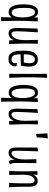

<svg xmlns="http://www.w3.org/2000/svg" viewBox="1286 -2032 893 3505"><g transform="rotate(90 1732.5 -279.5)"><path d="M59 -261Q59 -310 64.5 -356Q70 -402 83 -439Q98 -479 126 -503Q154 -527 199 -527Q227 -527 246.5 -515.5Q266 -504 279 -486.5Q292 -469 299 -450V-522L371 -524Q371 -524 370 -501.5Q369 -479 367.5 -441.5Q366 -404 364 -359Q362 -314 361 -268.5Q360 -223 360 -185Q360 -147 360.5 -102.5Q361 -58 362 -14Q363 30 363.5 66.5Q364 103 364.5 125Q365 147 365 147L293 146L297 -49Q288 -36 275 -22.5Q262 -9 243.5 0Q225 9 199 9Q166 9 142 -5.5Q118 -20 102.5 -46Q87 -72 77 -105Q67 -140 63 -180.5Q59 -221 59 -261ZM124 -265Q124 -234 126 -202Q128 -170 133 -141Q141 -101 158.5 -74Q176 -47 209 -47Q242 -47 260.5 -74Q279 -101 288 -139Q294 -165 296 -192.5Q298 -220 298 -245Q298 -265 296.5 -286Q295 -307 292.5 -328.5Q290 -350 285 -370Q275 -412 256 -441.5Q237 -471 205 -471Q184 -471 169.5 -461.5Q155 -452 146.5 -435Q138 -418 133 -396Q126 -368 125 -333.5Q124 -299 124 -265Z M590 10Q547 10 525.5 -11.5Q504 -33 497.5 -71.5Q491 -110 491 -159Q491 -164 491.5 -184.5Q492 -205 493 -236Q494 -267 495 -302Q496 -342 497 -379Q498 -416 499 -445.5Q500 -475 500.5 -494.5Q501 -514 501 -518L570 -524Q569 -499 567 -471Q565 -443 563 -412.5Q561 -382 559.5 -350Q558 -318 556 -283Q555 -258 554 -235.5Q553 -213 552.5 -194Q552 -175 551.5 -160.5Q551 -146 551 -138Q551 -110 555 -88.5Q559 -67 569 -55Q579 -43 597 -43Q620 -43 640.5 -59.5Q661 -76 677.5 -107.5Q694 -139 703.5 -183Q713 -227 713 -281L737 -288Q737 -241 733 -196.5Q729 -152 720 -114.5Q711 -77 694 -49Q677 -21 651.5 -5.5Q626 10 590 10ZM717 0 711 -105Q713 -149 713 -193Q713 -237 713 -281Q713 -304 712.5 -332.5Q712 -361 711 -392.5Q710 -424 709.5 -457.5Q709 -491 708 -525L779 -524Q778 -504 777.5 -477Q777 -450 776.5 -420Q776 -390 775.5 -362.5Q775 -335 775 -314Q775 -293 775 -284Q776 -256 776.5 -227.5Q777 -199 778 -170.5Q779 -142 780 -113.5Q781 -85 781.5 -57Q782 -29 783 0Z M1056 12Q1000 12 968.5 -14.5Q937 -41 923 -87Q912 -123 908.5 -169.5Q905 -216 905 -269Q905 -310 909 -347.5Q913 -385 923 -416Q934 -449 952.5 -473Q971 -497 999 -510.5Q1027 -524 1067 -524Q1116 -524 1144 -503.5Q1172 -483 1184 -446.5Q1196 -410 1196 -361Q1196 -339 1194 -315Q1192 -291 1188.5 -266Q1185 -241 1180 -214L1122 -265Q1125 -286 1128 -305Q1131 -324 1132.5 -342Q1134 -360 1134 -376Q1134 -419 1118.5 -444Q1103 -469 1061 -469Q1028 -469 1009.5 -445.5Q991 -422 982 -387Q978 -369 975.5 -349Q973 -329 972 -308.5Q971 -288 971 -268Q971 -239 971.5 -212.5Q972 -186 973.5 -162.5Q975 -139 979 -119Q987 -85 1005.5 -64.5Q1024 -44 1060 -44Q1100 -44 1116.5 -61Q1133 -78 1133 -107Q1133 -115 1132 -124Q1131 -133 1129 -143L1188 -136Q1190 -129 1190.5 -121Q1191 -113 1191 -105Q1191 -75 1177.5 -48Q1164 -21 1134.5 -4.5Q1105 12 1056 12ZM932 -207 931 -266 1180 -268V-214Q1180 -214 1164.5 -214Q1149 -214 1123.5 -213Q1098 -212 1065.5 -211.5Q1033 -211 998.5 -210Q964 -209 932 -207Z M1326 -2Q1327 -25 1327.5 -64Q1328 -103 1328.5 -151.5Q1329 -200 1329 -253Q1329 -306 1329 -357Q1329 -396 1329 -441Q1329 -486 1328.5 -530.5Q1328 -575 1327.5 -615.5Q1327 -656 1327 -686L1401 -694Q1400 -669 1398.5 -638Q1397 -607 1395.5 -571.5Q1394 -536 1393 -499Q1392 -462 1391.5 -426Q1391 -390 1391 -358Q1391 -305 1392.5 -239Q1394 -173 1396.5 -110Q1399 -47 1401 -2Z M1531 -261Q1531 -310 1536.5 -356Q1542 -402 1555 -439Q1570 -479 1598 -503Q1626 -527 1671 -527Q1699 -527 1718.5 -515.5Q1738 -504 1751 -486.5Q1764 -469 1771 -450V-522L1843 -524Q1843 -524 1842 -501.5Q1841 -479 1839.5 -441.5Q1838 -404 1836 -359Q1834 -314 1833 -268.5Q1832 -223 1832 -185Q1832 -147 1832.5 -102.5Q1833 -58 1834 -14Q1835 30 1835.5 66.5Q1836 103 1836.5 125Q1837 147 1837 147L1765 146L1769 -49Q1760 -36 1747 -22.5Q1734 -9 1715.5 0Q1697 9 1671 9Q1638 9 1614 -5.5Q1590 -20 1574.5 -46Q1559 -72 1549 -105Q1539 -140 1535 -180.5Q1531 -221 1531 -261ZM1596 -265Q1596 -234 1598 -202Q1600 -170 1605 -141Q1613 -101 1630.5 -74Q1648 -47 1681 -47Q1714 -47 1732.5 -74Q1751 -101 1760 -139Q1766 -165 1768 -192.5Q1770 -220 1770 -245Q1770 -265 1768.5 -286Q1767 -307 1764.5 -328.5Q1762 -350 1757 -370Q1747 -412 1728 -441.5Q1709 -471 1677 -471Q1656 -471 1641.5 -461.5Q1627 -452 1618.5 -435Q1610 -418 1605 -396Q1598 -368 1597 -333.5Q1596 -299 1596 -265Z M2062 10Q2019 10 1997.5 -11.5Q1976 -33 1969.5 -71.5Q1963 -110 1963 -159Q1963 -164 1963.5 -184.5Q1964 -205 1965 -236Q1966 -267 1967 -302Q1968 -342 1969 -379Q1970 -416 1971 -445.5Q1972 -475 1972.5 -494.5Q1973 -514 1973 -518L2042 -524Q2041 -499 2039 -471Q2037 -443 2035 -412.5Q2033 -382 2031.5 -350Q2030 -318 2028 -283Q2027 -258 2026 -235.5Q2025 -213 2024.5 -194Q2024 -175 2023.5 -160.5Q2023 -146 2023 -138Q2023 -110 2027 -88.5Q2031 -67 2041 -55Q2051 -43 2069 -43Q2092 -43 2112.5 -59.5Q2133 -76 2149.5 -107.5Q2166 -139 2175.5 -183Q2185 -227 2185 -281L2209 -288Q2209 -241 2205 -196.5Q2201 -152 2192 -114.5Q2183 -77 2166 -49Q2149 -21 2123.5 -5.5Q2098 10 2062 10ZM2189 0 2183 -105Q2185 -149 2185 -193Q2185 -237 2185 -281Q2185 -304 2184.5 -332.5Q2184 -361 2183 -392.5Q2182 -424 2181.5 -457.5Q2181 -491 2180 -525L2251 -524Q2250 -504 2249.5 -477Q2249 -450 2248.5 -420Q2248 -390 2247.5 -362.5Q2247 -335 2247 -314Q2247 -293 2247 -284Q2248 -256 2248.5 -227.5Q2249 -199 2250 -170.5Q2251 -142 2252 -113.5Q2253 -85 2253.5 -57Q2254 -29 2255 0Z M2425 -490Q2425 -490 2424.5 -506.5Q2424 -523 2423 -549Q2422 -575 2420 -601Q2419 -639 2416 -668.5Q2413 -698 2413 -698L2507 -706Q2507 -706 2504.5 -693Q2502 -680 2499.5 -660Q2497 -640 2495 -618Q2493 -603 2492 -583.5Q2491 -564 2490 -546Q2489 -528 2489 -516.5Q2489 -505 2489 -505Z M2769 10Q2726 10 2705 -11.5Q2684 -33 2678 -71.5Q2672 -110 2672 -159Q2672 -189 2672.5 -219Q2673 -249 2673 -279Q2673 -309 2673 -338.5Q2673 -368 2673 -398Q2673 -428 2673.5 -458Q2674 -488 2674 -518L2743 -529Q2742 -504 2740.5 -460.5Q2739 -417 2737.5 -366.5Q2736 -316 2734.5 -268.5Q2733 -221 2732.5 -185.5Q2732 -150 2732 -138Q2732 -110 2735.5 -88.5Q2739 -67 2748.5 -55Q2758 -43 2776 -43Q2806 -43 2832.5 -72.5Q2859 -102 2875 -155.5Q2891 -209 2891 -281Q2891 -304 2890.5 -328Q2890 -352 2889 -378.5Q2888 -405 2887.5 -434.5Q2887 -464 2886 -498L2958 -497Q2957 -424 2956.5 -375Q2956 -326 2956 -287Q2956 -248 2956 -206.5Q2956 -165 2956 -107Q2956 -85 2958.5 -68.5Q2961 -52 2967 -39Q2973 -26 2981 -12L2922 10Q2911 -4 2904.5 -28.5Q2898 -53 2895 -99Q2879 -50 2849 -20Q2819 10 2769 10Z M3398 3 3318 -1Q3319 -18 3320.5 -42.5Q3322 -67 3323.5 -98.5Q3325 -130 3326 -169.5Q3327 -209 3327 -256Q3327 -269 3327 -286Q3327 -303 3327 -323Q3327 -343 3327 -365Q3327 -403 3320 -424.5Q3313 -446 3300.5 -455Q3288 -464 3271 -464Q3248 -464 3224.5 -445Q3201 -426 3185.5 -381Q3170 -336 3170 -258L3132 -211Q3132 -248 3135 -290Q3138 -332 3147 -373Q3156 -414 3173 -448Q3190 -482 3217.5 -502Q3245 -522 3285 -522Q3316 -522 3339 -507Q3362 -492 3375.5 -458.5Q3389 -425 3389 -370Q3389 -332 3389 -316Q3389 -300 3389 -291Q3389 -282 3389 -263Q3389 -208 3390 -166.5Q3391 -125 3392.5 -94Q3394 -63 3395.5 -39.5Q3397 -16 3398 3ZM3099 -1Q3100 -22 3101.5 -43Q3103 -64 3104.5 -91Q3106 -118 3107 -155Q3108 -192 3108 -246Q3108 -319 3107 -380.5Q3106 -442 3105 -479Q3104 -516 3104 -516L3171 -519Q3171 -497 3170 -456Q3169 -415 3169 -363.5Q3169 -312 3170 -258Q3170 -181 3171 -135Q3172 -89 3173 -59.5Q3174 -30 3174 -1Z"/></g></svg>

Font: Truculenta
Style: Regular
Weight: 400
Designer: Ivan Castro, Eva Sanz & Omnibus-Type Team
Foundry: Omnibus-Type
Version: Version 1.002